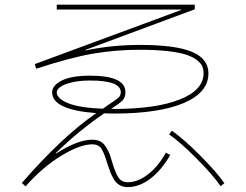

<svg xmlns="http://www.w3.org/2000/svg" viewBox="-20 -760 1040 811"><path d="M745.1 -717.8V-719.7H219.7V-740.2H802.7V-720.7L339.8 -548.8L340.8 -546.9Q453.1 -570.3 570.3 -570.3Q721.7 -570.3 791 -541Q860.4 -511.7 860.4 -450.2Q860.4 -369.1 755.9 -324.7Q651.4 -280.3 460 -280.3Q453.1 -280.3 439.5 -280.8Q425.8 -281.2 419.9 -281.2Q311.5 -207 215.8 -113.3L216.8 -111.3Q307.6 -169.9 370.1 -169.9Q389.6 -169.9 403.8 -162.6Q418 -155.3 428.2 -138.2Q438.5 -121.1 442.9 -109.4Q447.3 -97.7 454.1 -74.2Q467.8 -28.3 481 -9.3Q494.1 9.8 519.5 9.8Q561.5 9.8 604.5 -22.9Q647.5 -55.7 680.7 -115.2L699.2 -105.5Q662.1 -41 615.2 -5.4Q568.4 30.3 519.5 30.3Q500 30.3 485.4 22Q470.7 13.7 460.9 -2.9Q451.2 -19.5 446.3 -32.2Q441.4 -44.9 433.6 -68.4Q420.9 -112.3 408.7 -131.3Q396.5 -150.4 370.1 -150.4Q318.4 -150.4 239.3 -102.5Q160.2 -54.7 87.9 27.3L72.3 12.7Q242.2 -182.6 386.7 -282.2Q200.2 -295.9 200.2 -370.1Q200.2 -399.4 241.2 -419.9Q282.2 -440.4 360.4 -440.4Q510.7 -440.4 509.8 -370.1Q509.8 -348.6 497.6 -335.9Q485.4 -323.2 449.2 -299.8H460Q638.7 -299.8 739.3 -339.8Q839.8 -379.9 839.8 -450.2Q839.8 -465.8 835 -478.5Q830.1 -491.2 813.5 -504.9Q796.9 -518.6 768.6 -528.3Q740.2 -538.1 689.5 -543.9Q638.7 -549.8 570.3 -549.8Q469.7 -549.8 374.5 -533.7Q279.3 -517.6 132.8 -469.7L127 -489.3ZM694.3 -192.4 706.1 -208Q755.9 -172.9 824.2 -104.5Q892.6 -36.1 927.7 13.7L912.1 26.4Q877.9 -22.5 810.5 -90.3Q743.2 -158.2 694.3 -192.4ZM414.1 -300.8Q418 -302.7 425.3 -308.1Q432.6 -313.5 436.5 -316.4Q469.7 -337.9 480 -347.2Q490.2 -356.4 490.2 -370.1Q490.2 -419.9 360.4 -419.9Q315.4 -419.9 281.7 -411.6Q248 -403.3 233.9 -392.1Q219.7 -380.9 219.7 -370.1Q219.7 -343.8 267.6 -324.2Q315.4 -304.7 414.1 -300.8Z"/></svg>

Font: Mgen+ 1m thin
Style: Regular
Weight: 100
Designer: [Source Han Sans]
Ryoko NISHIZUKA  (kana & ideographs); Paul D. Hunt (Latin, Greek & Cyrillic); Wenlong ZHANG  (bopomofo
Version: Version 1.059.20150602